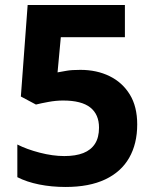

<svg xmlns="http://www.w3.org/2000/svg" viewBox="-20 -734 612 764"><path d="M300 -456Q365 -456 416 -431Q467 -406 496.5 -358Q526 -310 526 -239Q526 -162 494 -106Q462 -50 398.5 -20Q335 10 241 10Q185 10 135.5 0Q86 -10 49 -29V-159Q86 -140 138 -126.5Q190 -113 236 -113Q281 -113 311.5 -125Q342 -137 358 -162Q374 -187 374 -226Q374 -279 339 -306.5Q304 -334 231 -334Q203 -334 173 -328.5Q143 -323 123 -318L63 -350L90 -714H477V-586H222L209 -446Q226 -449 245.5 -452.5Q265 -456 300 -456Z"/></svg>

Font: Noto Sans Armenian
Style: Regular
Weight: 400
Designer: Monotype Design Team
Foundry: Monotype Imaging Inc.
Version: Version 2.007